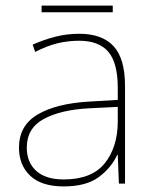

<svg xmlns="http://www.w3.org/2000/svg" viewBox="-20 -658 551 688"><path d="M264 -537Q346 -537 387 -492.5Q428 -448 428 -350V0H406L402 -103H400Q379 -57 334 -23.5Q289 10 208 10Q129 10 88.5 -28Q48 -66 48 -129Q48 -208 114.5 -247.5Q181 -287 299 -294L402 -300V-343Q402 -433 368 -472.5Q334 -512 264 -512Q224 -512 186.5 -503Q149 -494 106 -472L97 -498Q137 -516 178.5 -526.5Q220 -537 264 -537ZM301 -270Q199 -265 137.5 -232Q76 -199 76 -129Q76 -76 110 -45.5Q144 -15 208 -15Q308 -15 354.5 -72Q401 -129 402 -220V-275ZM384 -638V-614H129V-638Z"/></svg>

Font: Noto Sans Myanmar UI Thin
Style: Regular
Weight: 100
Designer: Monotype Design Team
Foundry: Monotype Imaging Inc.
Version: Version 2.103; ttfautohint (v1.8.4.7-5d5b)